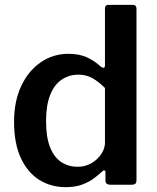

<svg xmlns="http://www.w3.org/2000/svg" viewBox="-20 -762 646 792"><path d="M434 0Q426 0 420.5 -4Q415 -8 415 -18V-51Q415 -58 411 -59Q407 -60 402 -55Q387 -41 367 -26Q347 -11 318.5 -0.5Q290 10 251 10Q190 10 142 -20Q94 -50 66 -110Q38 -170 38 -260Q38 -344 67.5 -407Q97 -470 148 -505Q199 -540 262 -540Q306 -540 337.5 -526Q369 -512 396 -487Q405 -481 409 -482.5Q413 -484 413 -495V-726Q413 -742 427 -742H528Q543 -742 543 -725V-19Q543 -9 538.5 -4.5Q534 0 522 0H434ZM413 -399Q387 -425 361.5 -439.5Q336 -454 303 -454Q265 -454 234.5 -433.5Q204 -413 187 -370.5Q170 -328 170 -262Q170 -195 187 -153.5Q204 -112 233.5 -93Q263 -74 300 -74Q332 -74 357.5 -89Q383 -104 398 -127Q413 -150 413 -173V-399Z"/></svg>

Font: Libre Franklin SemiBold
Style: Regular
Weight: 600
Designer: Pablo Impallari, Rodrigo Fuenzalida, Nhung Nguyen
Foundry: Impallari Type
Version: Version 3.000